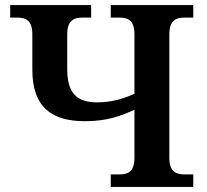

<svg xmlns="http://www.w3.org/2000/svg" viewBox="-20 -734 811 754"><path d="M415 0H739V-49H708C673 -49 645 -57 645 -115V-598C645 -657 673 -665 708 -665H739V-714H415V-665H446C481 -665 508 -657 508 -598V-366C468 -347 418 -332 362 -332C283 -332 244 -366 244 -463V-598C244 -657 272 -665 307 -665H338V-714H20V-665H45C79 -665 107 -657 107 -599V-460C107 -312 184 -258 314 -258C404 -258 460 -281 508 -303V-116C508 -57 481 -49 446 -49H415Z"/></svg>

Font: Noto Serif Semi
Style: Regular
Weight: 600
Designer: Monotype Design Team
Foundry: Monotype Imaging Inc.
Version: Version 1.002